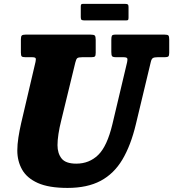

<svg xmlns="http://www.w3.org/2000/svg" viewBox="-20 -924 870 965"><path d="M358.5 -609.5 287.5 -317.5Q278.5 -282 273.8 -250.5Q269 -219 269 -194.5Q269 -153.5 289.5 -127.5Q310 -101.5 363.5 -101.5Q428.5 -101.5 473.5 -145.2Q518.5 -189 545 -300L619 -612Q622 -626 619.2 -631.2Q616.5 -636.5 598.5 -636.5H563.5Q547 -636.5 543.2 -641.8Q539.5 -647 539.5 -663V-723Q539.5 -738 542.2 -744Q545 -750 560 -750H807.5Q822.5 -750 826.5 -745.5Q830.5 -741 830.5 -725.5V-658.5Q830.5 -644 825.8 -640.2Q821 -636.5 808.5 -636.5H773Q755.5 -636.5 748.5 -632.2Q741.5 -628 738 -613L663 -300Q637.5 -193 595 -121.8Q552.5 -50.5 485.5 -15Q418.5 20.5 319.5 20.5Q225.5 20.5 170.2 -4.2Q115 -29 91 -71.8Q67 -114.5 67 -167.5Q67 -198 72.5 -233.2Q78 -268.5 86 -303.5L158.5 -613Q161.5 -626.5 159 -631.5Q156.5 -636.5 139.5 -636.5H107.5Q93.5 -636.5 89.2 -640.5Q85 -644.5 85 -660V-726.5Q85 -741 89.5 -745.5Q94 -750 108.5 -750H435.5Q451.5 -750 456.2 -745.5Q461 -741 461 -724V-658.5Q461 -644.5 457 -640.5Q453 -636.5 439 -636.5H394Q374 -636.5 368.2 -631.5Q362.5 -626.5 358.5 -609.5ZM386 -837.5V-891Q386 -898 387.8 -901.2Q389.5 -904.5 396 -904.5H609Q618.5 -904.5 622.2 -901.8Q626 -899 626 -889V-836.5Q626 -829 624.5 -825.2Q623 -821.5 615 -821.5H403.5Q394 -821.5 390 -824.2Q386 -827 386 -837.5Z"/></svg>

Font: Besley* Narrow Heavy
Style: Italic
Weight: 800
Width: 4
Italic angle: -13°
Designer: Owen Earl
Foundry: indestructible type*
Version: Version 3.000; ttfautohint (v1.8.3)